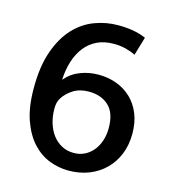

<svg xmlns="http://www.w3.org/2000/svg" viewBox="-100 -722 730 814"><g transform="rotate(15 265.5 -315.0)"><path d="M319 -640Q354 -640 384 -635Q414 -630 442 -618L418 -537Q398 -547 374 -553Q350 -559 322 -559Q280 -559 249 -544Q218 -529 196.5 -502Q175 -475 163 -437.5Q151 -400 149 -355Q176 -387 214 -401.5Q252 -416 294 -416Q337 -416 374 -402Q411 -388 438 -362Q465 -336 480.5 -298Q496 -260 496 -211Q496 -161 479.5 -120.5Q463 -80 433.5 -51Q404 -22 363.5 -6Q323 10 274 10Q231 10 189.5 -6Q148 -22 115 -58Q82 -94 62 -151Q42 -208 42 -290Q42 -386 65.5 -452.5Q89 -519 127.5 -560.5Q166 -602 216 -621Q266 -640 319 -640ZM149 -229Q149 -195 158 -165.5Q167 -136 183.5 -114.5Q200 -93 223.5 -80.5Q247 -68 276 -68Q303 -68 324.5 -79Q346 -90 361 -108.5Q376 -127 384.5 -152.5Q393 -178 393 -208Q393 -274 360 -305Q327 -336 272 -336Q232 -336 204 -318Q176 -300 161 -276Q154 -265 151.5 -253.5Q149 -242 149 -229Z"/></g></svg>

Font: Ek Mukta Medium
Style: Regular
Weight: 500
Designer: Girish Dalvi and Yashodeep Gholap
Foundry: Ek Type
Version: Version 2.538;PS 1.002;hotconv 16.6.51;makeotf.lib2.5.65220;